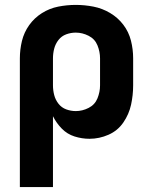

<svg xmlns="http://www.w3.org/2000/svg" viewBox="-20 -558 616 783"><path d="M61 205H196V-84Q210 -56 232 -33.5Q254 -11 284 -1.5Q314 8 345 8Q385 8 422.5 -8.5Q460 -25 483 -58.5Q506 -92 514.5 -131Q523 -170 523 -210V-320Q523 -357 514 -392.5Q505 -428 483 -457Q461 -486 429 -505Q397 -524 361 -531Q325 -538 289 -538Q253 -538 217.5 -531Q182 -524 151 -504.5Q120 -485 99 -455.5Q78 -426 69.5 -391Q61 -356 61 -320ZM289 -105Q269 -105 250 -112Q231 -119 218.5 -135Q206 -151 201 -170.5Q196 -190 196 -210V-320Q196 -340 201 -359.5Q206 -379 218.5 -395Q231 -411 250 -418Q269 -425 289 -425Q316 -425 341.5 -412Q367 -399 377.5 -373Q388 -347 388 -320V-210Q388 -183 377.5 -157Q367 -131 341.5 -118Q316 -105 289 -105Z"/></svg>

Font: Iosevka Sparkle Extrabold
Style: Regular
Weight: 800
Designer: Belleve Invis
Foundry: Belleve Invis
Version: Version 4.5.0; ttfautohint (v1.8.3)